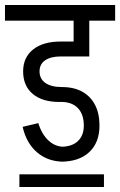

<svg xmlns="http://www.w3.org/2000/svg" viewBox="-45 -650 483 772"><path d="M211 0Q148 0 104.5 -37Q61 -74 46 -140L109 -155Q123 -110 150 -85Q177 -60 211 -60ZM-25 -567V-630H418V-567ZM200 0V-60Q244 -60 268 -82.5Q292 -105 292 -145H355Q355 -77 314 -38.5Q273 0 200 0ZM194 -240Q125 -240 86.5 -272.5Q48 -305 48 -363H114Q114 -333 137.5 -316.5Q161 -300 204 -300ZM292 -145Q292 -192 266.5 -217Q241 -242 194 -240L204 -300Q252 -300 285.5 -281.5Q319 -263 337 -228.5Q355 -194 355 -145ZM48 -363Q48 -419 88 -451Q128 -483 199 -483V-423Q159 -423 136.5 -407.5Q114 -392 114 -363ZM199 -423V-483H314V-423ZM251 -450V-615H314V-450ZM33 102V51H373V102Z"/></svg>

Font: Akshar Light
Style: Regular
Weight: 300
Designer: Tall Chai
Foundry: Tall Chai
Version: Version 1.100